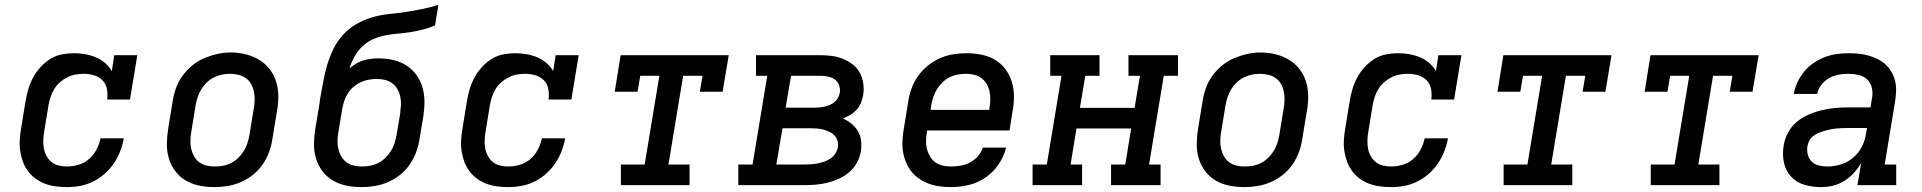

<svg xmlns="http://www.w3.org/2000/svg" viewBox="-20 -755 7840 783"><path d="M253 8Q230 8 207 5Q184 2 163 -6Q142 -14 124.5 -27Q107 -40 94 -57.5Q81 -75 73.5 -95.5Q66 -116 62.5 -138.5Q59 -161 60.5 -184.5Q62 -208 66 -231L84 -341Q88 -366 95 -390Q102 -414 114 -437Q126 -460 144 -480Q162 -500 184 -514Q206 -528 231.5 -533Q257 -538 281 -538Q304 -538 327 -534Q350 -530 370.5 -521.5Q391 -513 408 -498.5Q425 -484 436 -465L446 -530H540L510 -349H417Q420 -371 416 -392Q412 -413 398 -427.5Q384 -442 363.5 -448Q343 -454 322 -454Q305 -454 288 -451Q271 -448 255 -440Q239 -432 225 -420Q211 -408 201.5 -392.5Q192 -377 186.5 -360.5Q181 -344 178 -327L160 -217Q157 -200 156.5 -182.5Q156 -165 159 -149Q162 -133 170 -118.5Q178 -104 190.5 -94Q203 -84 219.5 -80Q236 -76 253 -76Q276 -76 300 -83Q324 -90 343 -106.5Q362 -123 373.5 -145Q385 -167 390 -191H485Q480 -164 470 -138Q460 -112 444 -88.5Q428 -65 406.5 -46Q385 -27 359.5 -14.5Q334 -2 307 3Q280 8 253 8Z M854 8Q823 8 793 2Q763 -4 737.5 -19Q712 -34 694.5 -57.5Q677 -81 668.5 -109.5Q660 -138 660.5 -169Q661 -200 666 -231L684 -341Q688 -368 697.5 -395Q707 -422 724 -445.5Q741 -469 764 -488Q787 -507 813.5 -518Q840 -529 867 -535Q894 -541 922 -541Q953 -541 982.5 -533.5Q1012 -526 1037 -511Q1062 -496 1080 -472.5Q1098 -449 1106.5 -420.5Q1115 -392 1115 -361Q1115 -330 1109 -299L1091 -189Q1087 -162 1077.5 -135.5Q1068 -109 1051.5 -85Q1035 -61 1012 -42.5Q989 -24 962.5 -12.5Q936 -1 908.5 3.5Q881 8 854 8ZM855 -76Q872 -76 889 -79Q906 -82 922 -90Q938 -98 951 -110.5Q964 -123 973.5 -138Q983 -153 988.5 -169.5Q994 -186 997 -203L1015 -313Q1018 -330 1018.5 -347.5Q1019 -365 1015.5 -381.5Q1012 -398 1004 -412.5Q996 -427 982.5 -436.5Q969 -446 952 -450Q935 -454 918 -454Q901 -454 884.5 -450.5Q868 -447 852 -439Q836 -431 823 -418.5Q810 -406 801 -391Q792 -376 786.5 -360Q781 -344 778 -327L760 -217Q757 -200 756.5 -182.5Q756 -165 759.5 -149Q763 -133 771 -118.5Q779 -104 792 -94Q805 -84 821.5 -80Q838 -76 855 -76Q855 -76 855 -76Q855 -76 855 -76Z M1454 8Q1423 8 1393 2Q1363 -4 1337.5 -19Q1312 -34 1294.5 -57.5Q1277 -81 1268.5 -109.5Q1260 -138 1260.5 -169Q1261 -200 1266 -231L1281 -320Q1282 -329 1283.5 -337.5Q1285 -346 1286 -355Q1292 -388 1298 -421Q1304 -454 1313.5 -487.5Q1323 -521 1338.5 -553Q1354 -585 1378 -612Q1402 -639 1433.5 -657Q1465 -675 1498 -684.5Q1531 -694 1565 -697.5Q1599 -701 1633 -706Q1667 -711 1701 -718Q1735 -725 1768 -735L1754 -651Q1730 -641 1704.5 -634.5Q1679 -628 1654 -624Q1629 -620 1603.5 -618Q1578 -616 1552.5 -611Q1527 -606 1502.5 -595.5Q1478 -585 1458.5 -566.5Q1439 -548 1426 -524.5Q1413 -501 1405 -476Q1418 -487 1432 -495.5Q1446 -504 1461.5 -508.5Q1477 -513 1492.5 -515Q1508 -517 1523 -517Q1554 -517 1583 -510.5Q1612 -504 1636.5 -488.5Q1661 -473 1678 -449.5Q1695 -426 1703 -398Q1711 -370 1711 -339.5Q1711 -309 1706 -278L1691 -189Q1687 -162 1677.5 -135.5Q1668 -109 1651.5 -85Q1635 -61 1612 -42.5Q1589 -24 1562.5 -12.5Q1536 -1 1508.5 3.5Q1481 8 1454 8ZM1455 -76Q1472 -76 1489 -79Q1506 -82 1522 -90Q1538 -98 1551 -110.5Q1564 -123 1573.5 -138Q1583 -153 1588.5 -169.5Q1594 -186 1597 -203L1612 -292Q1614 -309 1615 -326.5Q1616 -344 1612.5 -360.5Q1609 -377 1601 -391Q1593 -405 1580 -415Q1567 -425 1550.5 -429Q1534 -433 1516 -433Q1500 -433 1483.5 -430Q1467 -427 1451.5 -420Q1436 -413 1422.5 -401.5Q1409 -390 1399.5 -375.5Q1390 -361 1384.5 -345Q1379 -329 1376 -313L1360 -217Q1357 -200 1356.5 -182.5Q1356 -165 1359.5 -149Q1363 -133 1371 -118.5Q1379 -104 1392 -94Q1405 -84 1421.5 -80Q1438 -76 1455 -76Q1455 -76 1455 -76Q1455 -76 1455 -76Z M2053 8Q2030 8 2007 5Q1984 2 1963 -6Q1942 -14 1924.5 -27Q1907 -40 1894 -57.5Q1881 -75 1873.5 -95.5Q1866 -116 1862.5 -138.5Q1859 -161 1860.5 -184.5Q1862 -208 1866 -231L1884 -341Q1888 -366 1895 -390Q1902 -414 1914 -437Q1926 -460 1944 -480Q1962 -500 1984 -514Q2006 -528 2031.5 -533Q2057 -538 2081 -538Q2104 -538 2127 -534Q2150 -530 2170.5 -521.5Q2191 -513 2208 -498.5Q2225 -484 2236 -465L2246 -530H2340L2310 -349H2217Q2220 -371 2216 -392Q2212 -413 2198 -427.5Q2184 -442 2163.5 -448Q2143 -454 2122 -454Q2105 -454 2088 -451Q2071 -448 2055 -440Q2039 -432 2025 -420Q2011 -408 2001.5 -392.5Q1992 -377 1986.5 -360.5Q1981 -344 1978 -327L1960 -217Q1957 -200 1956.5 -182.5Q1956 -165 1959 -149Q1962 -133 1970 -118.5Q1978 -104 1990.5 -94Q2003 -84 2019.5 -80Q2036 -76 2053 -76Q2076 -76 2100 -83Q2124 -90 2143 -106.5Q2162 -123 2173.5 -145Q2185 -167 2190 -191H2285Q2280 -164 2270 -138Q2260 -112 2244 -88.5Q2228 -65 2206.5 -46Q2185 -27 2159.5 -14.5Q2134 -2 2107 3Q2080 8 2053 8Z M2512 0V-84H2609L2669 -446H2591L2580 -381H2487L2511 -530H2952L2927 -381H2834L2845 -446H2766L2706 -84H2792V0Z M2991 0V-84H3049L3109 -446H3063V-530H3323Q3347 -530 3371 -527Q3395 -524 3416.5 -515.5Q3438 -507 3456.5 -493Q3475 -479 3486 -459Q3497 -439 3500.5 -415Q3504 -391 3500 -367Q3497 -351 3491 -335.5Q3485 -320 3473.5 -307.5Q3462 -295 3447.5 -286.5Q3433 -278 3418 -272Q3437 -263 3452.5 -250.5Q3468 -238 3478.5 -220.5Q3489 -203 3491.5 -181.5Q3494 -160 3491 -139Q3487 -115 3475 -92.5Q3463 -70 3444 -53.5Q3425 -37 3402 -26.5Q3379 -16 3355 -10Q3331 -4 3307.5 -2Q3284 0 3260 0ZM3184 -316H3302Q3312 -316 3323 -317Q3334 -318 3344.5 -320.5Q3355 -323 3365 -327.5Q3375 -332 3384 -339.5Q3393 -347 3398 -357Q3403 -367 3405 -378Q3407 -394 3401.5 -408.5Q3396 -423 3383.5 -431.5Q3371 -440 3355 -443Q3339 -446 3323 -446H3206ZM3146 -84H3260Q3274 -84 3287.5 -85Q3301 -86 3314 -88.5Q3327 -91 3340.5 -95.5Q3354 -100 3366 -108Q3378 -116 3386 -128Q3394 -140 3397 -154Q3399 -167 3395.5 -180Q3392 -193 3383 -202.5Q3374 -212 3362 -217.5Q3350 -223 3337.5 -226.5Q3325 -230 3311 -231Q3297 -232 3284 -232H3171Z M3859 8Q3835 8 3812 5Q3789 2 3767.5 -6Q3746 -14 3728 -26.5Q3710 -39 3696.5 -56Q3683 -73 3674.5 -94Q3666 -115 3662.5 -137.5Q3659 -160 3660.5 -184Q3662 -208 3666 -231L3684 -341Q3688 -368 3697.5 -394.5Q3707 -421 3724 -445Q3741 -469 3764 -487.5Q3787 -506 3813 -517.5Q3839 -529 3867 -533.5Q3895 -538 3921 -538Q3952 -538 3982.5 -532Q4013 -526 4038 -511Q4063 -496 4080.5 -472.5Q4098 -449 4106.5 -420.5Q4115 -392 4115 -361Q4115 -330 4109 -299L4097 -223H3761L3760 -217Q3757 -200 3756.5 -182Q3756 -164 3760 -148Q3764 -132 3772.5 -117.5Q3781 -103 3794 -93.5Q3807 -84 3824 -80Q3841 -76 3859 -76Q3878 -76 3898 -79.5Q3918 -83 3936 -92.5Q3954 -102 3968 -118Q3982 -134 3988 -153H4083Q4074 -117 4052.5 -85Q4031 -53 3999 -31Q3967 -9 3930.5 -0.5Q3894 8 3859 8ZM3775 -307H4014L4015 -313Q4018 -330 4018.5 -347.5Q4019 -365 4015.5 -381.5Q4012 -398 4004 -412Q3996 -426 3983 -436Q3970 -446 3953.5 -450Q3937 -454 3920 -454Q3903 -454 3886 -451Q3869 -448 3853 -440Q3837 -432 3824 -419.5Q3811 -407 3801.5 -392Q3792 -377 3786.5 -360.5Q3781 -344 3778 -327Z M4191 0V-84H4249L4309 -446H4263V-530H4464V-446H4406L4384 -315H4607L4629 -446H4582V-530H4784V-446H4726L4666 -84H4713V0H4511V-84H4569L4593 -231H4370L4346 -84H4393V0Z M5054 8Q5023 8 4993 2Q4963 -4 4937.5 -19Q4912 -34 4894.5 -57.5Q4877 -81 4868.5 -109.5Q4860 -138 4860.5 -169Q4861 -200 4866 -231L4884 -341Q4888 -368 4897.5 -395Q4907 -422 4924 -445.5Q4941 -469 4964 -488Q4987 -507 5013.5 -518Q5040 -529 5067 -535Q5094 -541 5122 -541Q5153 -541 5182.5 -533.5Q5212 -526 5237 -511Q5262 -496 5280 -472.5Q5298 -449 5306.5 -420.5Q5315 -392 5315 -361Q5315 -330 5309 -299L5291 -189Q5287 -162 5277.5 -135.5Q5268 -109 5251.5 -85Q5235 -61 5212 -42.5Q5189 -24 5162.5 -12.5Q5136 -1 5108.5 3.5Q5081 8 5054 8ZM5055 -76Q5072 -76 5089 -79Q5106 -82 5122 -90Q5138 -98 5151 -110.5Q5164 -123 5173.5 -138Q5183 -153 5188.5 -169.5Q5194 -186 5197 -203L5215 -313Q5218 -330 5218.5 -347.5Q5219 -365 5215.5 -381.5Q5212 -398 5204 -412.5Q5196 -427 5182.5 -436.5Q5169 -446 5152 -450Q5135 -454 5118 -454Q5101 -454 5084.5 -450.5Q5068 -447 5052 -439Q5036 -431 5023 -418.5Q5010 -406 5001 -391Q4992 -376 4986.5 -360Q4981 -344 4978 -327L4960 -217Q4957 -200 4956.5 -182.5Q4956 -165 4959.5 -149Q4963 -133 4971 -118.5Q4979 -104 4992 -94Q5005 -84 5021.5 -80Q5038 -76 5055 -76Q5055 -76 5055 -76Q5055 -76 5055 -76Z M5653 8Q5630 8 5607 5Q5584 2 5563 -6Q5542 -14 5524.5 -27Q5507 -40 5494 -57.5Q5481 -75 5473.5 -95.5Q5466 -116 5462.5 -138.5Q5459 -161 5460.5 -184.5Q5462 -208 5466 -231L5484 -341Q5488 -366 5495 -390Q5502 -414 5514 -437Q5526 -460 5544 -480Q5562 -500 5584 -514Q5606 -528 5631.5 -533Q5657 -538 5681 -538Q5704 -538 5727 -534Q5750 -530 5770.5 -521.5Q5791 -513 5808 -498.5Q5825 -484 5836 -465L5846 -530H5940L5910 -349H5817Q5820 -371 5816 -392Q5812 -413 5798 -427.5Q5784 -442 5763.5 -448Q5743 -454 5722 -454Q5705 -454 5688 -451Q5671 -448 5655 -440Q5639 -432 5625 -420Q5611 -408 5601.5 -392.5Q5592 -377 5586.5 -360.5Q5581 -344 5578 -327L5560 -217Q5557 -200 5556.5 -182.5Q5556 -165 5559 -149Q5562 -133 5570 -118.5Q5578 -104 5590.5 -94Q5603 -84 5619.5 -80Q5636 -76 5653 -76Q5676 -76 5700 -83Q5724 -90 5743 -106.5Q5762 -123 5773.5 -145Q5785 -167 5790 -191H5885Q5880 -164 5870 -138Q5860 -112 5844 -88.5Q5828 -65 5806.5 -46Q5785 -27 5759.5 -14.5Q5734 -2 5707 3Q5680 8 5653 8Z M6112 0V-84H6209L6269 -446H6191L6180 -381H6087L6111 -530H6552L6527 -381H6434L6445 -446H6366L6306 -84H6392V0Z M6712 0V-84H6809L6869 -446H6791L6780 -381H6687L6711 -530H7152L7127 -381H7034L7045 -446H6966L6906 -84H6992V0Z M7406 8Q7371 8 7338.5 -1.5Q7306 -11 7284 -35Q7262 -59 7255 -92.5Q7248 -126 7254 -161Q7258 -188 7271.5 -213.5Q7285 -239 7307 -257.5Q7329 -276 7355.5 -287.5Q7382 -299 7409 -305.5Q7436 -312 7463 -314.5Q7490 -317 7517 -317H7608L7615 -359Q7618 -380 7613 -399.5Q7608 -419 7593.5 -432Q7579 -445 7559 -449.5Q7539 -454 7518 -454Q7498 -454 7478 -450.5Q7458 -447 7440 -437Q7422 -427 7408.5 -410Q7395 -393 7391 -372H7295Q7300 -397 7310.5 -420Q7321 -443 7337.5 -463Q7354 -483 7376 -498Q7398 -513 7421.5 -522Q7445 -531 7469.5 -534.5Q7494 -538 7518 -538Q7539 -538 7559.5 -536Q7580 -534 7599.5 -528.5Q7619 -523 7636.5 -514.5Q7654 -506 7668.5 -493Q7683 -480 7693 -463Q7703 -446 7708 -426.5Q7713 -407 7712.5 -386.5Q7712 -366 7709 -345L7666 -84H7713V0H7555L7570 -90Q7557 -68 7539.5 -49Q7522 -30 7500 -16.5Q7478 -3 7454 2.5Q7430 8 7406 8ZM7432 -76Q7460 -76 7487.5 -84.5Q7515 -93 7537.5 -112Q7560 -131 7573 -157Q7586 -183 7590 -211L7594 -233H7517Q7505 -233 7493 -232.5Q7481 -232 7469 -231Q7457 -230 7445 -227.5Q7433 -225 7421 -221.5Q7409 -218 7397.5 -213.5Q7386 -209 7375.5 -201Q7365 -193 7359 -182Q7353 -171 7351 -159Q7348 -141 7352.5 -124Q7357 -107 7369 -95.5Q7381 -84 7398 -80Q7415 -76 7432 -76Z"/></svg>

Font: Iosevka Curly Slab MdExObl
Style: Regular
Weight: 500
Width: 7
Italic angle: -9°
Monospace: yes
Designer: Belleve Invis
Foundry: Belleve Invis
Version: Version 11.1.0; ttfautohint (v1.8.3)